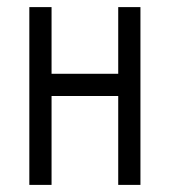

<svg xmlns="http://www.w3.org/2000/svg" viewBox="-20 -520 478 540"><path d="M62.5 -500V0H125V-250H312.5V0H375V-500H312.5V-312.5H125V-500Z"/></svg>

Font: Medodica
Style: Regular
Weight: 400
Version: Version 001.000